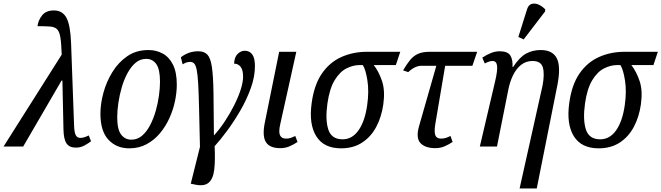

<svg xmlns="http://www.w3.org/2000/svg" viewBox="-38 -829 3741 1086"><path d="M-18 0 311 -520Q309 -584 303.5 -617.5Q298 -651 284.5 -664Q271 -677 244.5 -679Q218 -681 174 -681Q178 -714 200 -742Q222 -770 267 -770Q315 -770 337.5 -729Q360 -688 364 -586L381 -119Q382 -82 390 -65.5Q398 -49 417 -49Q428 -49 440 -53Q452 -57 464 -63L477 -30Q463 -19 440.5 -6.5Q418 6 391 6Q354 6 338 -18Q322 -42 321 -97L315 -373H310L93 0Z M693 10Q621 10 575.5 -38.5Q530 -87 530 -186Q530 -242 547 -304.5Q564 -367 598 -422Q632 -477 682.5 -511.5Q733 -546 802 -546Q846 -546 882.5 -526Q919 -506 940.5 -463Q962 -420 962 -350Q962 -307 952 -258Q942 -209 920.5 -161.5Q899 -114 867 -75.5Q835 -37 791.5 -13.5Q748 10 693 10ZM705 -39Q739 -39 765 -61Q791 -83 810.5 -120Q830 -157 842.5 -200.5Q855 -244 861 -287.5Q867 -331 867 -367Q867 -437 846 -466.5Q825 -496 789 -496Q755 -496 729 -474Q703 -452 683 -415Q663 -378 650.5 -334.5Q638 -291 631.5 -247Q625 -203 625 -166Q625 -97 647 -68Q669 -39 705 -39Z M1065 215 1041 210 1093 2Q1090 -129 1088 -216Q1086 -303 1083 -355.5Q1080 -408 1074.5 -434.5Q1069 -461 1060 -470Q1051 -479 1037 -479Q1017 -479 995 -465L985 -505Q1029 -539 1083 -539Q1117 -539 1135 -520Q1153 -501 1160.5 -450.5Q1168 -400 1169.5 -306.5Q1171 -213 1172 -65H1174Q1205 -99 1234 -143Q1263 -187 1286.5 -233.5Q1310 -280 1323.5 -322.5Q1337 -365 1337 -396Q1337 -433 1323 -451Q1309 -469 1286 -469Q1288 -507 1306.5 -524.5Q1325 -542 1347 -542Q1373 -542 1388.5 -521.5Q1404 -501 1404 -455Q1404 -395 1380.5 -330Q1357 -265 1321 -203Q1285 -141 1246 -88.5Q1207 -36 1176 -2Q1180 81 1173.5 132.5Q1167 184 1141.5 205Q1116 226 1065 215Z M1547 9Q1488 9 1466.5 -24.5Q1445 -58 1459 -131L1541 -536H1638L1547 -126Q1537 -82 1546 -63.5Q1555 -45 1579 -45Q1595 -45 1606.5 -49Q1618 -53 1632 -60L1645 -26Q1624 -12 1600 -1.5Q1576 9 1547 9Z M1891 10Q1793 10 1750.5 -59Q1708 -128 1725 -247Q1739 -350 1783 -413.5Q1827 -477 1893 -506.5Q1959 -536 2037 -536H2226L2201 -461H2076Q2105 -424 2123 -370Q2141 -316 2130 -238Q2120 -168 2090.5 -112Q2061 -56 2011 -23Q1961 10 1891 10ZM1900 -41Q1954 -41 1990 -92Q2026 -143 2039 -235Q2050 -313 2040 -375Q2030 -437 2014 -461H1996Q1959 -461 1921.5 -442Q1884 -423 1855 -375.5Q1826 -328 1814 -244Q1801 -152 1819 -96.5Q1837 -41 1900 -41Z M2425 9Q2366 9 2339.5 -20.5Q2313 -50 2333 -118L2430 -457H2345Q2329 -457 2310 -448.5Q2291 -440 2271 -421L2242 -431Q2263 -467 2282 -490Q2301 -513 2326.5 -524.5Q2352 -536 2393 -536H2661L2634 -457H2480L2424 -126Q2417 -82 2424.5 -63.5Q2432 -45 2456 -45Q2472 -45 2484 -49Q2496 -53 2510 -60L2522 -26Q2501 -12 2477 -1.5Q2453 9 2425 9Z M2901 237 3031 -346Q3043 -411 3032.5 -447.5Q3022 -484 2974 -484Q2936 -484 2908 -461Q2880 -438 2862.5 -400.5Q2845 -363 2837 -321L2773 0H2676L2763 -371Q2777 -431 2773.5 -457.5Q2770 -484 2748 -484Q2730 -484 2704 -470L2690 -503Q2714 -519 2738.5 -529Q2763 -539 2788 -539Q2833 -539 2848 -516Q2863 -493 2861 -450H2864Q2901 -506 2938 -526Q2975 -546 3020 -546Q3088 -546 3111.5 -499Q3135 -452 3115 -349L2998 237ZM2924 -606 2894 -620 2943 -776Q2951 -802 2970 -807Q2989 -812 3009.5 -802.5Q3030 -793 3046 -776L3045 -764Z M3348 10Q3250 10 3207.5 -59Q3165 -128 3182 -247Q3196 -350 3240 -413.5Q3284 -477 3350 -506.5Q3416 -536 3494 -536H3683L3658 -461H3533Q3562 -424 3580 -370Q3598 -316 3587 -238Q3577 -168 3547.5 -112Q3518 -56 3468 -23Q3418 10 3348 10ZM3357 -41Q3411 -41 3447 -92Q3483 -143 3496 -235Q3507 -313 3497 -375Q3487 -437 3471 -461H3453Q3416 -461 3378.5 -442Q3341 -423 3312 -375.5Q3283 -328 3271 -244Q3258 -152 3276 -96.5Q3294 -41 3357 -41Z"/></svg>

Font: Noto Serif Condensed
Style: Italic
Weight: 400
Width: 3
Italic angle: -12°
Designer: Monotype Design Team
Foundry: Monotype Imaging Inc.
Version: Version 2.014; ttfautohint (v1.8.4.7-5d5b)